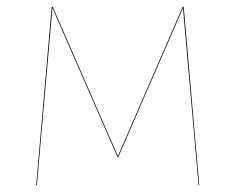

<svg xmlns="http://www.w3.org/2000/svg" viewBox="-20 -537 683 557"><path d="M558 0H556L514 -478L511 -514L323 -81H321L132 -514L129 -478L87 0H85L130 -517H133L322 -84L510 -517H513Z"/></svg>

Font: FiraGO Two
Style: Regular
Weight: 100
Designer: bBox Type
Foundry: bBox Type GmbH
Version: Version 1.001